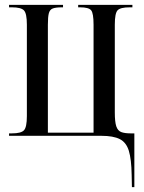

<svg xmlns="http://www.w3.org/2000/svg" viewBox="-20 -556 591 786"><path d="M519 160Q518 96 507.5 61.5Q497 27 470.5 13.5Q444 0 395 0H17V-10H29Q66 -10 78 -22.5Q90 -35 90 -81V-455Q90 -501 78 -513.5Q66 -526 29 -526H17V-536H238V-526H234Q209 -526 196.5 -521.5Q184 -517 180 -502Q176 -487 176 -455V-13H363V-455Q363 -502 353 -514Q343 -526 308 -526H300V-536H522V-526H511Q473 -526 461.5 -514Q450 -502 450 -455V-96Q450 -57 456 -39Q462 -21 476 -15.5Q490 -10 515 -10H530V210H520Z"/></svg>

Font: Noto Serif Display ExtraCondensed
Style: Regular
Weight: 400
Width: 2
Designer: Monotype Design Team
Foundry: Monotype Imaging Inc.
Version: Version 2.009